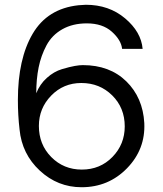

<svg xmlns="http://www.w3.org/2000/svg" viewBox="-20 -777 685 805"><path d="M322 8Q222 8 147 -61.5Q72 -131 62 -234Q55 -294 55 -358Q55 -530 117 -635.5Q179 -741 309 -755Q331 -757 340 -757Q437 -757 504.5 -700Q572 -643 578 -572H492Q488 -609 449 -644Q410 -679 344 -679Q285 -679 241.5 -654.5Q198 -630 175 -587Q152 -544 142 -494.5Q132 -445 132 -386Q147 -424 176.5 -450.5Q206 -477 239.5 -487Q273 -497 293.5 -500.5Q314 -504 327 -504Q440 -504 509.5 -436Q579 -368 585 -261Q590 -151 512.5 -71.5Q435 8 322 8ZM323 -66Q400 -66 451.5 -119Q503 -172 503 -247Q503 -325 450.5 -377Q398 -429 321 -429Q246 -429 194.5 -376Q143 -323 143 -249Q143 -171 195 -118.5Q247 -66 323 -66Z"/></svg>

Font: Oakes Grotesk
Style: Regular
Weight: 400
Designer: Samuel Oakes
Foundry: Samuel Oakes
Version: Version 1.000;PS 001.000;hotconv 1.0.88;makeotf.lib2.5.64775